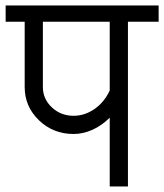

<svg xmlns="http://www.w3.org/2000/svg" viewBox="-33 -670 590 690"><path d="M231.4 -253.9Q271.5 -253.9 306.6 -278.3Q341.8 -302.7 361.3 -344.7V-591.8H121.1V-357.4Q121.1 -314.5 153.3 -284.2Q185.5 -253.9 231.4 -253.9ZM55.7 -357.4V-591.8H-12.7V-650.4H537.1V-591.8H426.8V0H361.3V-247.1Q333 -218.8 299.3 -203.6Q265.6 -188.5 231.4 -188.5Q158.2 -188.5 106.9 -237.8Q55.7 -287.1 55.7 -357.4Z"/></svg>

Font: Lohit Devanagari
Style: Regular
Weight: 400
Version: 2.95.4